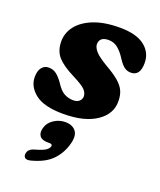

<svg xmlns="http://www.w3.org/2000/svg" viewBox="-141 -568 785 942"><g transform="rotate(20 251.0 -97.5)"><path d="M227 -66Q247.5 -66 258.8 -76.5Q270 -87 270 -102.5Q269 -121 253.8 -136.5Q238.5 -152 188 -177.5Q127.5 -208 101.2 -237.5Q75 -267 73.5 -313.5Q72 -359.5 100.2 -397Q128.5 -434.5 184.2 -457Q240 -479.5 321.5 -479.5Q407.5 -479.5 451 -445.8Q494.5 -412 494.5 -357.5Q494.5 -290 446 -290Q427.5 -290 412.2 -300.8Q397 -311.5 379 -339.5Q360 -369.5 339 -386.5Q318 -403.5 290.5 -403.5Q242.5 -403.5 242.5 -363.5Q243.5 -347 259.8 -328.2Q276 -309.5 322 -282Q367 -256.5 391.8 -235.2Q416.5 -214 426.8 -191.8Q437 -169.5 437.5 -141Q440 -72.5 377.5 -29.5Q315 13.5 203.5 13.5Q103 13.5 56.5 -23.2Q10 -60 11 -111.5Q11.5 -142.5 25 -159.2Q38.5 -176 60.5 -176Q84.5 -176 102 -162Q119.5 -148 136.5 -123.5Q157.5 -90 179.5 -78Q201.5 -66 227 -66ZM180.5 171Q150 171 138.5 155.2Q127 139.5 134 113.5Q141.5 84 169 65.8Q196.5 47.5 228.5 47.5Q265.5 47.5 283.5 70Q301.5 92.5 289.5 137Q275.5 190.5 239.2 227.8Q203 265 133 283Q114 288 105 282Q96 276 96.5 263Q98 235.5 132 226Q172.5 214.5 186.5 204.8Q200.5 195 203.5 184Q207 171 190 171Z"/></g></svg>

Font: Fraunces 9pt S100
Style: Bold Italic
Weight: 700
Italic angle: -16°
Version: Version 1.000; ttfautohint (v1.8.3)